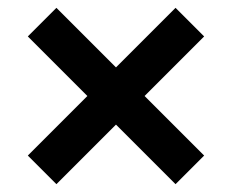

<svg xmlns="http://www.w3.org/2000/svg" viewBox="-20 -617 591 490"><path d="M428 -147 51 -524 124 -597 501 -220ZM124 -147 51 -220 428 -597 501 -524Z"/></svg>

Font: Instrument Sans SemiCondensed
Style: Bold
Weight: 700
Width: 4
Designer: Rodrigo Fuenzalida
Foundry: fragTYPE
Version: Version 1.000;gftools[0.9.28]